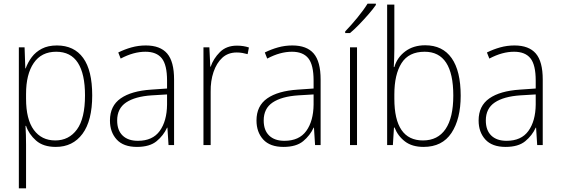

<svg xmlns="http://www.w3.org/2000/svg" viewBox="-20 -785 3034 1039"><path d="M288 -539Q381 -539 430 -471.5Q479 -404 479 -269Q479 -132 426.5 -61Q374 10 282 10Q214 10 175 -24.5Q136 -59 121 -104H118Q121 -55 121 -1V234H82V-529H113L117 -415H119Q131 -448 152 -476Q173 -504 206.5 -521.5Q240 -539 288 -539ZM284 -505Q204 -505 162.5 -444Q121 -383 121 -277V-251Q121 -139 163 -82Q205 -25 279 -25Q353 -25 396.5 -84.5Q440 -144 440 -269Q440 -385 401.5 -445Q363 -505 284 -505Z M769 -539Q847 -539 884.5 -495.5Q922 -452 922 -355V0H892L886 -94H884Q865 -52 827.5 -21Q790 10 721 10Q648 10 611.5 -30Q575 -70 575 -133Q575 -212 633 -252.5Q691 -293 798 -300L884 -306V-349Q884 -434 855.5 -469.5Q827 -505 767 -505Q735 -505 702 -496Q669 -487 633 -468L620 -501Q654 -518 691.5 -528.5Q729 -539 769 -539ZM801 -269Q711 -263 662.5 -230.5Q614 -198 614 -133Q614 -80 643.5 -51.5Q673 -23 726 -23Q806 -23 844.5 -76.5Q883 -130 884 -219V-274Z M1262 -538Q1298 -538 1327 -528L1320 -492Q1306 -496 1291.5 -498.5Q1277 -501 1261 -501Q1214 -501 1183 -472.5Q1152 -444 1135.5 -395.5Q1119 -347 1120 -288V0H1081V-529H1113L1118 -424H1120Q1135 -468 1170 -503Q1205 -538 1262 -538Z M1562 -539Q1640 -539 1677.5 -495.5Q1715 -452 1715 -355V0H1685L1679 -94H1677Q1658 -52 1620.5 -21Q1583 10 1514 10Q1441 10 1404.5 -30Q1368 -70 1368 -133Q1368 -212 1426 -252.5Q1484 -293 1591 -300L1677 -306V-349Q1677 -434 1648.5 -469.5Q1620 -505 1560 -505Q1528 -505 1495 -496Q1462 -487 1426 -468L1413 -501Q1447 -518 1484.5 -528.5Q1522 -539 1562 -539ZM1594 -269Q1504 -263 1455.5 -230.5Q1407 -198 1407 -133Q1407 -80 1436.5 -51.5Q1466 -23 1519 -23Q1599 -23 1637.5 -76.5Q1676 -130 1677 -219V-274Z M1912 0H1874V-529H1912ZM2014 -758Q1998 -735 1974 -707.5Q1950 -680 1924 -653Q1898 -626 1874 -606H1848V-615Q1880 -648 1914 -689.5Q1948 -731 1969 -765H2014Z M2114 -520Q2114 -497 2113 -469.5Q2112 -442 2111 -422H2114Q2129 -474 2173 -507Q2217 -540 2281 -540Q2375 -540 2424 -470.5Q2473 -401 2473 -267Q2473 -141 2423 -65.5Q2373 10 2272 10Q2210 10 2171.5 -19.5Q2133 -49 2115 -95H2112L2106 0H2075V-760H2114ZM2278 -505Q2192 -505 2153 -443.5Q2114 -382 2114 -274V-251Q2114 -25 2269 -25Q2349 -25 2391 -86.5Q2433 -148 2433 -268Q2433 -505 2278 -505Z M2764 -539Q2842 -539 2879.5 -495.5Q2917 -452 2917 -355V0H2887L2881 -94H2879Q2860 -52 2822.5 -21Q2785 10 2716 10Q2643 10 2606.5 -30Q2570 -70 2570 -133Q2570 -212 2628 -252.5Q2686 -293 2793 -300L2879 -306V-349Q2879 -434 2850.5 -469.5Q2822 -505 2762 -505Q2730 -505 2697 -496Q2664 -487 2628 -468L2615 -501Q2649 -518 2686.5 -528.5Q2724 -539 2764 -539ZM2796 -269Q2706 -263 2657.5 -230.5Q2609 -198 2609 -133Q2609 -80 2638.5 -51.5Q2668 -23 2721 -23Q2801 -23 2839.5 -76.5Q2878 -130 2879 -219V-274Z"/></svg>

Font: Noto Sans Kannada SemiCondensed ExtraLight
Style: Regular
Weight: 200
Width: 4
Designer: Jelle Bosma - Monotype Design Team
Foundry: Monotype Imaging Inc.
Version: Version 2.005; ttfautohint (v1.8.4.7-5d5b)